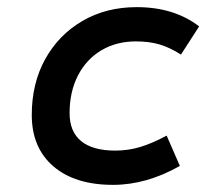

<svg xmlns="http://www.w3.org/2000/svg" viewBox="-20 -506 620 538"><path d="M297 12Q190 12 129.5 -40Q69 -92 69 -184Q69 -272 106.5 -340Q144 -408 210.5 -447Q277 -486 363 -486Q468 -486 538 -432L487 -353Q456 -373 427 -381.5Q398 -390 361 -390Q306 -390 264 -365Q222 -340 198.5 -294.5Q175 -249 175 -189Q175 -137 207.5 -110.5Q240 -84 303 -84Q339 -84 372.5 -94Q406 -104 447 -126L484 -41Q390 12 297 12Z"/></svg>

Font: Sometype Mono SemiBold
Style: Italic
Weight: 600
Italic angle: -12°
Designer: Ryoichi Tsunekawa
Foundry: Dharma Type
Version: Version 1.001